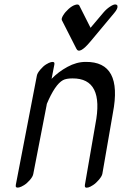

<svg xmlns="http://www.w3.org/2000/svg" viewBox="-20 -826 561 884"><path d="M344.9 -801 396.9 -698 456 -768Q469.4 -784 485.9 -795Q502.3 -806 510.8 -805.5Q519.2 -805 520.7 -799Q523.7 -787 505.8 -766L396.4 -635Q344.9 -573 331.5 -602L264.9 -733Q261.5 -740 270.9 -755.5Q280.3 -771 296 -785Q311.7 -799 326.1 -803.5Q340.5 -808 344.9 -801ZM215.2 -540Q233.6 -544 230.3 -529L217.5 -463Q248.3 -495 290.3 -518Q332.3 -541 374.3 -541Q545.5 -543 499.8 -306L451.3 -26Q449.3 -15 435.9 1Q422.5 17 408.7 26Q394.9 35 386.8 37Q368.3 42 370.7 26L419.2 -254Q460.8 -466 313.7 -465Q284.7 -465 270 -457Q233.2 -437 195.3 -347Q195.3 -346 195.1 -344L133.2 -25Q131.1 -13 117.8 2.5Q104.4 18 90.7 26.5Q76.9 35 67.8 37Q49.4 41 52.8 25L149.8 -478Q151.8 -489 165.2 -505Q178.6 -521 192.3 -529.5Q206.1 -538 215.2 -540Z"/></svg>

Font: Kavivanar
Style: Regular
Weight: 400
Designer: Tharique Azeez
Foundry: Tharique Azeez
Version: Version 1.88